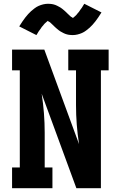

<svg xmlns="http://www.w3.org/2000/svg" viewBox="-20 -998 640 1018"><path d="M44 0V-110H85V-625H44V-735H215L399 -234Q391 -286 387 -337.5Q383 -389 383 -441V-625H342V-735H556V-625H515V0H385L201 -501Q209 -449 213 -397.5Q217 -346 217 -294V-110H258V0ZM173 -812 82 -858Q91 -872 98.5 -883.5Q106 -895 114 -905Q122 -915 129.5 -923.5Q137 -932 145 -939Q153 -946 163.5 -954Q174 -962 185.5 -967Q197 -972 209.5 -975Q222 -978 235 -978Q240 -978 245 -977.5Q250 -977 255 -976.5Q260 -976 264.5 -974.5Q269 -973 274 -971.5Q279 -970 283 -967.5Q287 -965 291.5 -963Q296 -961 300.5 -958Q305 -955 309 -952Q313 -949 317 -945.5Q321 -942 324.5 -939Q328 -936 331 -933Q334 -930 337 -927Q340 -924 345 -919.5Q350 -915 353.5 -911.5Q357 -908 361.5 -906.5Q366 -905 366 -901H364L367 -903Q370 -905 372.5 -907.5Q375 -910 377.5 -912Q380 -914 381.5 -915.5Q383 -917 384.5 -918.5Q386 -920 387.5 -922Q389 -924 390.5 -926Q392 -928 394 -930Q396 -932 398 -934.5Q400 -937 401.5 -939.5Q403 -942 405 -945Q407 -948 409.5 -951Q412 -954 414 -957Q416 -960 418 -963.5Q420 -967 422.5 -971Q425 -975 427 -978L518 -932Q509 -918 501.5 -906.5Q494 -895 486 -885Q478 -875 470.5 -866.5Q463 -858 455 -851Q447 -844 436.5 -836Q426 -828 414.5 -823Q403 -818 390.5 -815Q378 -812 365 -812Q360 -812 355 -812.5Q350 -813 345 -813.5Q340 -814 335.5 -815.5Q331 -817 326 -818.5Q321 -820 317 -822.5Q313 -825 308.5 -827Q304 -829 299.5 -832Q295 -835 291 -838Q287 -841 283 -844.5Q279 -848 275.5 -851Q272 -854 269 -857Q266 -860 263 -863Q260 -866 255 -870.5Q250 -875 246.5 -878.5Q243 -882 238.5 -883.5Q234 -885 234 -889H236L233 -887Q230 -885 227.5 -882.5Q225 -880 222.5 -878Q220 -876 218.5 -874.5Q217 -873 215.5 -871.5Q214 -870 212.5 -868Q211 -866 209.5 -864Q208 -862 206 -860Q204 -858 202 -855.5Q200 -853 198.5 -850.5Q197 -848 195 -845Q193 -842 190.5 -839Q188 -836 186 -833Q184 -830 182 -826.5Q180 -823 177.5 -819Q175 -815 173 -812Z"/></svg>

Font: Iosevka HT Extrabold Extended
Style: Regular
Weight: 800
Width: 7
Monospace: yes
Designer: Belleve Invis
Foundry: Belleve Invis
Version: Version 32.3.0; ttfautohint (v1.8.4)